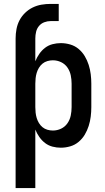

<svg xmlns="http://www.w3.org/2000/svg" viewBox="-20 -749 540 984"><path d="M60 215V-552Q60 -576 64.5 -600Q69 -624 80 -645Q91 -666 108.5 -683Q126 -700 147.5 -710.5Q169 -721 192.5 -725Q216 -729 240 -729H281V-641H240Q223 -641 207 -635Q191 -629 180 -616Q169 -603 165 -586Q161 -569 161 -552V-435Q169 -455 181.5 -473Q194 -491 211 -504Q228 -517 249 -522.5Q270 -528 292 -528Q316 -528 340 -521Q364 -514 383 -498Q402 -482 414.5 -461Q427 -440 434.5 -416.5Q442 -393 445 -368.5Q448 -344 448 -320V-200Q448 -176 445 -151.5Q442 -127 434.5 -103.5Q427 -80 414.5 -59Q402 -38 383 -22Q364 -6 340 1Q316 8 292 8Q270 8 249 2.5Q228 -3 211 -16Q194 -29 181.5 -47Q169 -65 161 -85V215ZM251 -80Q273 -80 293 -89.5Q313 -99 325.5 -117Q338 -135 342.5 -156.5Q347 -178 347 -200V-320Q347 -342 342.5 -363.5Q338 -385 325.5 -403Q313 -421 293 -430.5Q273 -440 251 -440Q237 -440 223 -436Q209 -432 198 -423Q187 -414 179.5 -401.5Q172 -389 168 -375.5Q164 -362 162.5 -348Q161 -334 161 -320V-200Q161 -186 162.5 -172Q164 -158 168 -144.5Q172 -131 179.5 -118.5Q187 -106 198 -97Q209 -88 223 -84Q237 -80 251 -80Z"/></svg>

Font: Iosevka Curly Semibold
Style: Regular
Weight: 600
Monospace: yes
Designer: Belleve Invis
Foundry: Belleve Invis
Version: Version 22.1.2; ttfautohint (v1.8.4)